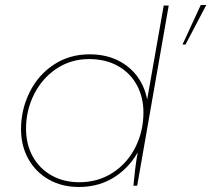

<svg xmlns="http://www.w3.org/2000/svg" viewBox="-20 -742 844 767"><path d="M531 -138 533 -149 536 -163 634 -720H654L528 0H513Q515 -25 519.5 -62.5Q524 -100 531 -138ZM572 -297Q572 -218 538 -148.5Q504 -79 441 -37Q378 5 295 5Q227 5 174.5 -25Q122 -55 93 -107.5Q64 -160 64 -226Q64 -304 98 -373Q132 -442 194.5 -483.5Q257 -525 338 -525Q408 -525 461 -495.5Q514 -466 543 -414Q572 -362 572 -297ZM84 -228Q84 -166 110.5 -117.5Q137 -69 185.5 -41.5Q234 -14 297 -14Q371 -14 429.5 -51.5Q488 -89 520.5 -153Q553 -217 553 -293Q553 -354 526.5 -402.5Q500 -451 451 -478.5Q402 -506 336 -506Q263 -506 205.5 -467.5Q148 -429 116 -365Q84 -301 84 -228ZM782 -722H804L721 -564H709Z"/></svg>

Font: Fixel Italic Variable Display Thin
Style: Italic
Weight: 100
Italic angle: -10°
Designer: AlfaBravo + MacPaw
Foundry: Kyrylo Tkachov, Marchela Mozhyna, Serhii Makarenko, Maria Weinstein, Zakhar Kryvoshyya
Version: Version 1.210;Glyphs 3.2 (3217)